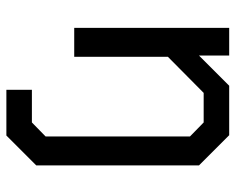

<svg xmlns="http://www.w3.org/2000/svg" viewBox="-90 -448 756 617"><g transform="rotate(90 288.5 -140.0)"><path d="M512 -401V122L416 218H269V136H374L419 92V-372L374 -416H279L163 -301V0H70V-498H159V-401L256 -498H415Z"/></g></svg>

Font: Chakra Petch Medium
Style: Regular
Weight: 500
Designer: Katatrad Aksorn Co.,Ltd.
Foundry: Cadson Demak Co.,Ltd.
Version: Version 1.000; ttfautohint (v1.6)